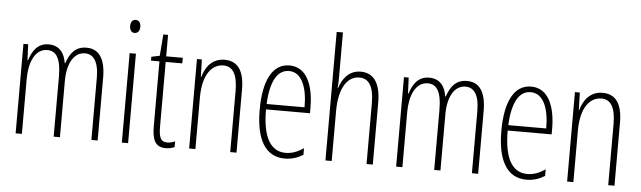

<svg xmlns="http://www.w3.org/2000/svg" viewBox="-48 -941 3775 1131"><g transform="rotate(5 1839.5 -375.0)"><path d="M442 -539C377 -539 346 -497 325 -437H322C314 -491 286 -539 219 -539C148 -539 121 -483 105 -435H102L98 -529H70V0H107V-326C107 -417 138 -505 214 -505C261 -505 295 -471 295 -354V0H332V-332C332 -438 372 -505 437 -505C484 -505 518 -467 518 -367V0H555V-371C555 -487 514 -539 442 -539Z M717 -727C695 -727 687 -709 687 -688C687 -667 697 -650 716 -650C735 -650 747 -665 747 -689C747 -709 739 -727 717 -727ZM735 -529H698V0H735Z M964 -24C924 -24 914 -53 914 -115V-496H1012V-529H914V-656H886L876 -529L827 -519V-496H877V-116C877 -33 895 10 958 10C979 10 995 6 1010 -1V-35C999 -29 981 -24 964 -24Z M1259 -539C1184 -539 1146 -483 1130 -425H1128L1125 -529H1096V0H1133V-305C1133 -439 1186 -505 1255 -505C1308 -505 1339 -463 1339 -362V0H1376V-373C1376 -488 1334 -539 1259 -539Z M1643 -539C1540 -539 1490 -433 1490 -264C1490 -97 1542 10 1662 10C1704 10 1740 -3 1770 -22V-61C1734 -36 1700 -24 1664 -24C1572 -24 1527 -109 1527 -269H1787V-303C1787 -425 1749 -539 1643 -539ZM1643 -506C1721 -506 1753 -412 1752 -301H1528C1534 -439 1576 -506 1643 -506Z M1939 -503V-760H1902V0H1939V-294C1939 -440 1993 -504 2059 -504C2111 -504 2145 -465 2145 -358V0H2182V-366C2182 -481 2141 -539 2064 -539C1992 -539 1956 -484 1939 -432H1936C1939 -455 1939 -472 1939 -503Z M2692 -539C2627 -539 2596 -497 2575 -437H2572C2564 -491 2536 -539 2469 -539C2398 -539 2371 -483 2355 -435H2352L2348 -529H2320V0H2357V-326C2357 -417 2388 -505 2464 -505C2511 -505 2545 -471 2545 -354V0H2582V-332C2582 -438 2622 -505 2687 -505C2734 -505 2768 -467 2768 -367V0H2805V-371C2805 -487 2764 -539 2692 -539Z M3072 -539C2969 -539 2919 -433 2919 -264C2919 -97 2971 10 3091 10C3133 10 3169 -3 3199 -22V-61C3163 -36 3129 -24 3093 -24C3001 -24 2956 -109 2956 -269H3216V-303C3216 -425 3178 -539 3072 -539ZM3072 -506C3150 -506 3182 -412 3181 -301H2957C2963 -439 3005 -506 3072 -506Z M3494 -539C3419 -539 3381 -483 3365 -425H3363L3360 -529H3331V0H3368V-305C3368 -439 3421 -505 3490 -505C3543 -505 3574 -463 3574 -362V0H3611V-373C3611 -488 3569 -539 3494 -539Z"/></g></svg>

Font: Noto Sans Sinhala ExtraCondensed ExtraLight
Style: Regular
Weight: 200
Width: 2
Designer: Jelle Bosma - Monotype Design Team
Foundry: Monotype Imaging Inc.
Version: Version 2.006